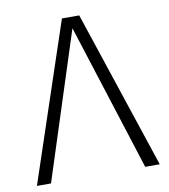

<svg xmlns="http://www.w3.org/2000/svg" viewBox="-78 -752 722 819"><g transform="rotate(-10 282.5 -342.5)"><path d="M548 0H485L282 -636L77 0H16L245 -685H320Z"/></g></svg>

Font: Trujillo Light
Style: Regular
Weight: 300
Designer: Fira Sans original fonts by bBox Type GmbH, Carrois Corporate GbR, & Edenspiekermann AG / Changes by Cristiano Sobral
Foundry: Fira Sans original fonts by bBox Type GmbH, Carrois Corporate GbR, & Edenspiekermann AG / Changes by Cristiano Sobral
Version: Version 4.301;July 28, 2020;FontCreator 13.0.0.2655 64-bit